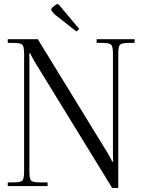

<svg xmlns="http://www.w3.org/2000/svg" viewBox="-20 -911 696 940"><path d="M252 -887Q258 -891 261 -891Q265 -891 270 -886L368 -769L354 -757L247 -841L234 -856Q231 -860 231 -864Q231 -870 236 -874ZM18 0V-18H44Q80 -18 89 -26.5Q98 -35 98 -71V-648Q98 -684 89 -692.5Q80 -701 44 -701H18V-719H165L510 -157Q528 -126 528 -120H534Q533 -131 533 -162V-648Q533 -684 524 -692.5Q515 -701 479 -701H453V-719H639V-701H613Q577 -701 568 -692.5Q559 -684 559 -648V9H529L149 -610Q129 -645 129 -649H123Q124 -638 124 -606V-71Q124 -35 132.5 -26.5Q141 -18 177 -18H213V0Z"/></svg>

Font: Foglihten068fMac
Style: Regular
Weight: 500
Designer: gluk (gluksza@wp.pl)
Foundry: gluk (gluksza@wp.pl)
Version: Version 0.68